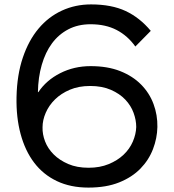

<svg xmlns="http://www.w3.org/2000/svg" viewBox="-20 -840 789 871"><path d="M694 -264Q693 -213 674 -163.5Q655 -114 617 -75Q579 -36 520.5 -12.5Q462 11 381 11Q300 11 238 -18.5Q176 -48 135 -102Q94 -156 73.5 -232Q53 -308 55 -400Q57 -500 83.5 -578.5Q110 -657 155 -710.5Q200 -764 261 -792Q322 -820 393 -820Q486 -820 550 -790Q614 -760 664 -700L594 -629Q559 -678 509 -704Q459 -730 391 -730Q334 -730 290 -707Q246 -684 216 -643.5Q186 -603 169.5 -546Q153 -489 152 -422H154Q190 -476 253 -508Q316 -540 391 -540Q468 -540 525 -517.5Q582 -495 620 -456.5Q658 -418 676.5 -368Q695 -318 694 -264ZM598 -264Q598 -295 586 -328Q574 -361 548.5 -388Q523 -415 483 -432.5Q443 -450 389 -450Q337 -450 297 -433Q257 -416 229.5 -389Q202 -362 187.5 -328.5Q173 -295 173 -263Q172 -231 184.5 -198.5Q197 -166 223.5 -139.5Q250 -113 289.5 -96Q329 -79 382 -79Q433 -79 473 -95.5Q513 -112 540.5 -138Q568 -164 582.5 -197.5Q597 -231 598 -264Z"/></svg>

Font: TypoPRO Sinkin Sans
Style: 400 Regular
Weight: 400
Designer: Keith Bates
Foundry: K-Type
Version: Sinkin Sans (version 1.0)  by Keith Bates   •   © 2014   www